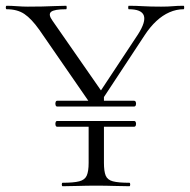

<svg xmlns="http://www.w3.org/2000/svg" viewBox="-25 -645 658 665"><path d="M173 -226H439Q444 -226 445.5 -221Q447 -216 445.5 -211Q444 -206 439 -206H173Q169 -206 167.5 -211Q166 -216 167.5 -221Q169 -226 173 -226ZM173 -296H439Q444 -296 445.5 -291Q447 -286 445.5 -281Q444 -276 439 -276H173Q169 -276 167.5 -281Q166 -286 167.5 -291Q169 -296 173 -296ZM297 -290 453 -526Q481 -570 473 -591.5Q465 -613 421 -613Q419 -613 419 -619Q419 -625 421 -625Q447 -625 471 -623.5Q495 -622 533 -622Q558 -622 573.5 -623.5Q589 -625 611 -625Q613 -625 613 -619Q613 -613 611 -613Q586 -613 562 -602.5Q538 -592 516.5 -572Q495 -552 476 -523L316 -280ZM292 -280 111 -542Q84 -580 59.5 -596.5Q35 -613 -2 -613Q-5 -613 -5 -619Q-5 -625 -2 -625Q15 -625 34.5 -623.5Q54 -622 71 -622Q98 -622 121.5 -622.5Q145 -623 166 -624Q187 -625 204 -625Q206 -625 206 -619Q206 -613 204 -613Q163 -613 152 -604Q141 -595 157 -573L335 -317ZM335 -218V-81Q335 -52 341 -37Q347 -22 366 -17Q385 -12 423 -12Q426 -12 426 -6Q426 0 423 0Q400 0 371 -1Q342 -2 308 -2Q275 -2 245 -1Q215 0 192 0Q189 0 189 -6Q189 -12 192 -12Q230 -12 249.5 -17Q269 -22 275.5 -37Q282 -52 282 -81V-218ZM282 -287V-310L335 -319V-287Z"/></svg>

Font: Cormorant Infant Light Light
Style: Regular
Weight: 300
Version: Version 4.001